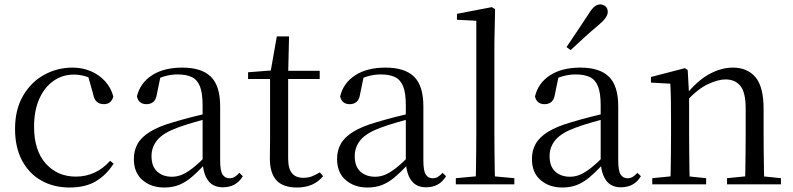

<svg xmlns="http://www.w3.org/2000/svg" viewBox="-20 -838 3605 873"><path d="M296.6 14.6Q223.8 14.6 167.8 -17.1Q111.8 -48.8 80.1 -108.5Q48.4 -168.3 48.4 -251.4Q48.4 -340.7 85.2 -403.2Q121.9 -465.8 181.5 -498.2Q241 -530.6 309.8 -530.6Q354.5 -530.6 392.7 -514.4Q430.9 -498.1 457.7 -468.8Q484.5 -439.5 495.2 -399.3Q486.3 -364.4 452.7 -364.4Q432 -364.4 419.6 -375.7Q407.1 -386.9 402.7 -413.5L377.7 -501.6L427.8 -461.9Q397.5 -482.4 370.4 -490.6Q343.3 -498.8 315 -498.8Q263.9 -498.8 222.9 -469.9Q182 -441 158.5 -388.2Q134.9 -335.4 134.9 -261.5Q134.9 -153.9 187.9 -94.5Q240.8 -35 325.2 -35Q370 -35 408.9 -52.7Q447.9 -70.3 480.8 -106.9L496.6 -93.9Q463.6 -42.3 415.9 -13.8Q368.2 14.6 296.6 14.6Z M726.7 14.6Q667.5 14.6 628.1 -19.1Q588.6 -52.8 588.6 -115.1Q588.6 -153.9 605.8 -184.3Q622.9 -214.6 662.4 -239Q701.9 -263.5 767.9 -282.3Q809.8 -294.9 855.8 -306.7Q901.8 -318.5 941.8 -327.7V-303.3Q901.8 -293.3 860.7 -281.5Q819.6 -269.7 785.6 -257Q722.3 -233.6 695.6 -201.7Q668.9 -169.7 668.9 -128.2Q668.9 -81.6 694.5 -58Q720.2 -34.4 762.1 -34.4Q784.6 -34.4 806.6 -43.3Q828.6 -52.2 856.7 -74.2Q884.7 -96.3 922.8 -134.4L931.5 -87.1H907.9Q876.7 -53.7 849.5 -31.1Q822.2 -8.4 793.1 3.1Q764 14.6 726.7 14.6ZM993.8 13.6Q949.1 13.6 926.8 -16.6Q904.5 -46.7 901.2 -99.7V-103.3V-359Q901.2 -415 889.1 -445.3Q876.9 -475.6 851.7 -487.6Q826.6 -499.6 787 -499.6Q758.3 -499.6 729.1 -491.4Q699.9 -483.2 666.7 -464.7L710.2 -491.9L693.8 -412.7Q690.2 -386 677.7 -375.2Q665.1 -364.3 646.4 -364.3Q610.2 -364.3 602.5 -399.7Q617.4 -461 671.1 -495.8Q724.8 -530.6 809.2 -530.6Q896.5 -530.6 938.8 -489.2Q981 -447.8 981 -354.6V-107.7Q981 -60.8 992.1 -44.2Q1003.1 -27.5 1023.4 -27.5Q1036 -27.5 1046 -33.2Q1056 -38.8 1068.4 -52.1L1084.1 -36.7Q1068.2 -10.7 1045.6 1.4Q1023 13.6 993.8 13.6Z M1248.9 -478.9V-516H1433.7V-478.9ZM1329.8 14.6Q1267.2 14.6 1237.1 -18Q1207 -50.7 1207 -117.7Q1207 -142.1 1207.5 -161.1Q1208 -180.1 1208 -207.1V-478.9H1108V-509.4L1228.6 -518.8L1209 -504.4L1238.7 -672.5H1294.3L1290.2 -500.6V-489V-117.5Q1290.2 -71.2 1307.7 -50.3Q1325.2 -29.5 1358.3 -29.5Q1380.5 -29.5 1397.5 -35.9Q1414.4 -42.3 1434.4 -54.4L1448.9 -36.8Q1428.4 -11.8 1399 1.4Q1369.6 14.6 1329.8 14.6Z M1650.7 14.6Q1591.5 14.6 1552.1 -19.1Q1512.6 -52.8 1512.6 -115.1Q1512.6 -153.9 1529.8 -184.3Q1546.9 -214.6 1586.4 -239Q1625.9 -263.5 1691.9 -282.3Q1733.8 -294.9 1779.8 -306.7Q1825.8 -318.5 1865.8 -327.7V-303.3Q1825.8 -293.3 1784.7 -281.5Q1743.6 -269.7 1709.6 -257Q1646.3 -233.6 1619.6 -201.7Q1592.9 -169.7 1592.9 -128.2Q1592.9 -81.6 1618.5 -58Q1644.2 -34.4 1686.1 -34.4Q1708.6 -34.4 1730.6 -43.3Q1752.6 -52.2 1780.7 -74.2Q1808.7 -96.3 1846.8 -134.4L1855.5 -87.1H1831.9Q1800.7 -53.7 1773.5 -31.1Q1746.2 -8.4 1717.1 3.1Q1688 14.6 1650.7 14.6ZM1917.8 13.6Q1873.1 13.6 1850.8 -16.6Q1828.5 -46.7 1825.2 -99.7V-103.3V-359Q1825.2 -415 1813.1 -445.3Q1800.9 -475.6 1775.7 -487.6Q1750.6 -499.6 1711 -499.6Q1682.3 -499.6 1653.1 -491.4Q1623.9 -483.2 1590.7 -464.7L1634.2 -491.9L1617.8 -412.7Q1614.2 -386 1601.7 -375.2Q1589.1 -364.3 1570.4 -364.3Q1534.2 -364.3 1526.5 -399.7Q1541.4 -461 1595.1 -495.8Q1648.8 -530.6 1733.2 -530.6Q1820.5 -530.6 1862.8 -489.2Q1905 -447.8 1905 -354.6V-107.7Q1905 -60.8 1916.1 -44.2Q1927.1 -27.5 1947.4 -27.5Q1960 -27.5 1970 -33.2Q1980 -38.8 1992.4 -52.1L2008.1 -36.7Q1992.2 -10.7 1969.6 1.4Q1947 13.6 1917.8 13.6Z M2052.6 0V-27.8L2169.5 -38.6H2201.1L2318.7 -27.8V0ZM2142.7 0Q2143.7 -31.5 2144.2 -70.8Q2144.7 -110.1 2145.2 -151.5Q2145.7 -192.9 2145.7 -228.5V-743.7L2057.7 -748.1V-775.1L2216.1 -805.5L2231.1 -796.5L2227.9 -641V-228.5Q2227.9 -192.9 2228.4 -151.5Q2228.9 -110.1 2229.5 -70.8Q2230.1 -31.5 2231.1 0Z M2536.7 14.6Q2477.5 14.6 2438.1 -19.1Q2398.6 -52.8 2398.6 -115.1Q2398.6 -153.9 2415.8 -184.3Q2432.9 -214.6 2472.4 -239Q2511.9 -263.5 2577.9 -282.3Q2619.8 -294.9 2665.8 -306.7Q2711.8 -318.5 2751.8 -327.7V-303.3Q2711.8 -293.3 2670.7 -281.5Q2629.6 -269.7 2595.6 -257Q2532.3 -233.6 2505.6 -201.7Q2478.9 -169.7 2478.9 -128.2Q2478.9 -81.6 2504.5 -58Q2530.2 -34.4 2572.1 -34.4Q2594.6 -34.4 2616.6 -43.3Q2638.6 -52.2 2666.7 -74.2Q2694.7 -96.3 2732.8 -134.4L2741.5 -87.1H2717.9Q2686.7 -53.7 2659.5 -31.1Q2632.2 -8.4 2603.1 3.1Q2574 14.6 2536.7 14.6ZM2803.8 13.6Q2759.1 13.6 2736.8 -16.6Q2714.5 -46.7 2711.2 -99.7V-103.3V-359Q2711.2 -415 2699.1 -445.3Q2686.9 -475.6 2661.7 -487.6Q2636.6 -499.6 2597 -499.6Q2568.3 -499.6 2539.1 -491.4Q2509.9 -483.2 2476.7 -464.7L2520.2 -491.9L2503.8 -412.7Q2500.2 -386 2487.7 -375.2Q2475.1 -364.3 2456.4 -364.3Q2420.2 -364.3 2412.5 -399.7Q2427.4 -461 2481.1 -495.8Q2534.8 -530.6 2619.2 -530.6Q2706.5 -530.6 2748.8 -489.2Q2791 -447.8 2791 -354.6V-107.7Q2791 -60.8 2802.1 -44.2Q2813.1 -27.5 2833.4 -27.5Q2846 -27.5 2856 -33.2Q2866 -38.8 2878.4 -52.1L2894.1 -36.7Q2878.2 -10.7 2855.6 1.4Q2833 13.6 2803.8 13.6ZM2555.9 -624Q2580.6 -660.9 2605.2 -697.4Q2629.7 -734 2655.2 -772.8Q2670.4 -797.6 2682.7 -807.7Q2695 -817.9 2709.5 -817.9Q2722.6 -817.9 2733 -809.1Q2743.4 -800.3 2743.4 -783.8Q2743.4 -771.1 2733.5 -756.9Q2723.6 -742.7 2700.5 -723.1Q2667.6 -695.8 2636.7 -667.5Q2605.7 -639.2 2574.6 -610.1Z M2945.7 0V-27.8L3054.4 -38.6H3086.8L3190.7 -27.8V0ZM3027.9 0Q3029.1 -24.4 3029.6 -65.3Q3030.1 -106.3 3030.6 -150.7Q3031.1 -195.1 3031.1 -228.5V-289.4Q3031.1 -340.8 3030.5 -380.8Q3029.9 -420.7 3027.9 -457.5L2939.8 -462.4V-487.9L3093.9 -528L3106.9 -519.8L3113.3 -403.1V-401.7V-228.5Q3113.3 -195.1 3113.8 -150.7Q3114.3 -106.3 3114.8 -65.3Q3115.3 -24.4 3116.3 0ZM3285.8 0V-27.8L3393.3 -38.6H3426.3L3530.8 -27.8V0ZM3367.5 0Q3368.5 -24.4 3369 -64.8Q3369.5 -105.3 3370 -149.7Q3370.5 -194.1 3370.5 -228.5V-344.3Q3370.5 -418.1 3346.4 -447.5Q3322.3 -476.9 3278.6 -476.9Q3244.9 -476.9 3197.8 -454.8Q3150.6 -432.7 3096.2 -372.4L3087.7 -406H3097.8Q3152.4 -472.9 3206.1 -501.7Q3259.9 -530.6 3312.5 -530.6Q3378 -530.6 3415 -487.1Q3452 -443.5 3452 -342.4V-228.5Q3452 -194.1 3452.5 -149.7Q3453 -105.3 3453.6 -64.8Q3454.2 -24.4 3455.2 0Z"/></svg>

Font: Noto Serif SC
Style: Regular
Weight: 200
Designer: Ryoko NISHIZUKA 西塚涼子 (kana & ideographs); Frank Grießhammer (Latin, Greek & Cyrillic); Wenlong ZHANG 张文龙 (bopomofo); San
Foundry: Adobe
Version: Version 2.001;hotconv 1.1.0;makeotfexe 2.6.0